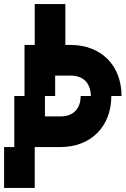

<svg xmlns="http://www.w3.org/2000/svg" viewBox="-20 -720 615 940"><path d="M425 -250H375C375 -200 350 -150 275 -150H200V-250H250V-350H325C399 -350 424 -301 425 -250ZM0 200H150V0H200H275C425 0 525 -100 525 -250H575C575 -400 475 -500 325 -500H300V-700H150V-500H100V-250H50V0H0Z"/></svg>

Font: LS-VG5000 Bold Shifted
Style: Regular
Weight: 400
Designer: Justin Bihan, 2021
Foundry: Justin Bihan, 2021
Version: Version 1.000;Glyphs 3.1.2 (3151)